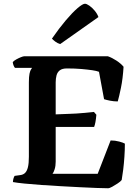

<svg xmlns="http://www.w3.org/2000/svg" viewBox="-20 -1004 742 1024"><path d="M556 0Q536 0 496.5 -1.5Q457 -3 407 -5.5Q357 -8 304 -11Q251 -14 200.5 -17.5Q150 -21 110.5 -25Q71 -29 49 -33Q49 -43 52 -52.5Q55 -62 58 -66L87 -70Q104 -72 114 -82Q124 -92 129 -112.5Q134 -133 134 -168V-565Q134 -595 137.5 -611.5Q141 -628 146 -634.5Q151 -641 151 -642H60Q56 -646 52.5 -654.5Q49 -663 48 -673Q54 -680 66.5 -687Q79 -694 91.5 -699Q104 -704 110 -704H555Q578 -696 601.5 -680.5Q625 -665 639 -648Q635 -584 625 -535.5Q615 -487 608 -463Q587 -463 567 -467Q547 -471 535 -475L508 -621Q496 -626 472 -629.5Q448 -633 414 -636Q380 -639 337 -639Q312 -639 299 -629Q286 -619 281.5 -602Q277 -585 277 -565V-394Q320 -396 354 -397Q388 -398 419 -401Q450 -404 481 -407L494 -392Q492 -369 489 -353Q486 -337 482 -327H277V-142Q277 -119 271.5 -101.5Q266 -84 260 -77H501L570 -255Q594 -255 616 -249Q638 -243 646 -238Q646 -204 643.5 -167.5Q641 -131 637 -98.5Q633 -66 629 -44Q623 -36 608 -26Q593 -16 578.5 -8Q564 0 556 0ZM301 -769Q287 -773 275 -782Q263 -791 257 -798Q295 -853 330.5 -895Q366 -937 393.5 -960.5Q421 -984 433 -984Q442 -984 457 -973.5Q472 -963 485.5 -946.5Q499 -930 505 -913Z"/></svg>

Font: Texturina Medium 12pt
Style: Bold
Weight: 700
Version: Version 1.002